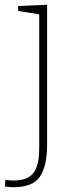

<svg xmlns="http://www.w3.org/2000/svg" viewBox="-46 -546 321 803"><path d="M30 -521 151 -526V60Q151 147 121.5 192Q92 237 10 237Q-7 237 -26 234L-23 206Q-5 209 10 209Q69 209 93.5 178Q118 147 118 73V-486L30 -500Z"/></svg>

Font: Bitter Pro ExtraLight
Style: Regular
Weight: 275
Designer: Sol Matas, and Bitter project Authors
Foundry: Sol Matas
Version: Version 1.010